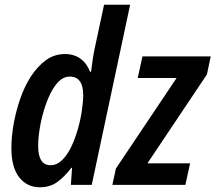

<svg xmlns="http://www.w3.org/2000/svg" viewBox="-20 -780 909 810"><path d="M148 10Q94 10 61 -32Q28 -74 28 -156Q28 -203 37.5 -256.5Q47 -310 65 -362.5Q83 -415 110.5 -457.5Q138 -500 173.5 -526Q209 -552 254 -552Q293 -552 320 -532Q347 -512 360 -477H364Q367 -501 371 -528Q375 -555 380 -578L419 -760H529L367 0H279L284 -72H281Q252 -34 221.5 -12Q191 10 148 10ZM193 -83Q220 -83 242 -104.5Q264 -126 280.5 -160.5Q297 -195 308.5 -235.5Q320 -276 325.5 -314Q331 -352 331 -380Q331 -417 317 -437Q303 -457 274 -457Q249 -457 228.5 -437Q208 -417 192 -384Q176 -351 164.5 -312Q153 -273 147 -234.5Q141 -196 141 -165Q141 -83 193 -83ZM454 0 469 -69 725 -451H561L581 -542H869L853 -466L602 -91H782L762 0Z"/></svg>

Font: Noto Sans Condensed SemiBold
Style: Italic
Weight: 600
Width: 3
Italic angle: -12°
Designer: Monotype Design Team
Foundry: Monotype Imaging Inc.
Version: Version 2.013; ttfautohint (v1.8.4.7-5d5b)